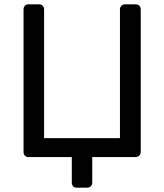

<svg xmlns="http://www.w3.org/2000/svg" viewBox="-20 -720 752 880"><path d="M87.9 -22.9V-676.8Q87.9 -686.5 94 -693.4Q100.1 -700.2 109.9 -700.2H158.2Q169.4 -700.2 175.8 -693.6Q182.1 -687 182.1 -676.8V-86.9H529.8V-676.8Q529.8 -686.5 536.4 -693.4Q543 -700.2 553.2 -700.2H601.1Q612.3 -700.2 618.7 -693.6Q625 -687 625 -676.8V-22.9Q625 -13.2 617.9 -6.6Q610.8 0 601.1 0H402.8V117.2Q402.8 127 396.5 133.5Q390.1 140.1 378.9 140.1H331.1Q320.8 140.1 314.9 133.5Q309.1 127 309.1 117.2V0H109.9Q100.1 0 94 -6.6Q87.9 -13.2 87.9 -22.9Z"/></svg>

Font: Rubik AZ
Style: Regular
Weight: 400
Designer: Hubert and Fischer
Foundry: Hubert & Fischer
Version: Version 2.000